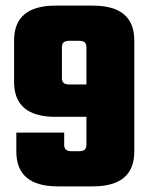

<svg xmlns="http://www.w3.org/2000/svg" viewBox="-20 -662 534 682"><path d="M177 -642H310Q457 -642 457 -518V-124Q457 0 310 0H185Q38 0 38 -124V-191H208V-147Q208 -125 233 -125H262Q287 -125 287 -147V-247H177Q30 -247 30 -371V-518Q30 -642 177 -642ZM225 -362H287V-495Q287 -517 262 -517H225Q200 -517 200 -495V-384Q200 -362 225 -362Z"/></svg>

Font: Teko
Style: Bold
Weight: 700
Designer: Manushi Parikh, Jonny Pinhorn
Foundry: Indian Type Foundry
Version: Version 1.106;PS 1.0;hotconv 1.0.78;makeotf.lib2.5.61930; tt